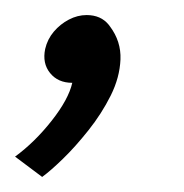

<svg xmlns="http://www.w3.org/2000/svg" viewBox="-81 -102 244 255"><path d="M15 8Q-4 8 -14.5 -5Q-25 -18 -21 -37Q-18 -50 -9.5 -60Q-1 -70 10.5 -76Q22 -82 34 -82Q53 -82 63.5 -69Q74 -56 69 -37Q67 -25 58.5 -14.5Q50 -4 39 2Q28 8 15 8ZM-61 106Q-35 87 -12.5 58.5Q10 30 15 8L65 -67Q80 -47 79 -23Q78 1 66 25Q54 49 36.5 71Q19 93 2.5 109Q-14 125 -25 133Z"/></svg>

Font: Epunda Slab Light
Style: Italic
Weight: 300
Italic angle: -12°
Designer: Simon Atzbach
Foundry: typofactur
Version: Version 1.102